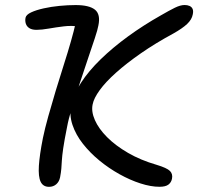

<svg xmlns="http://www.w3.org/2000/svg" viewBox="-20 -728 782 758"><path d="M609.6 9.4Q575.6 9.4 534.6 -3.8Q493.6 -17 451.7 -40.3Q409.8 -63.6 372.5 -94.2Q335.2 -124.8 307.1 -160.6Q279 -196.4 266.1 -235.1Q253.2 -273.8 260.8 -311.4Q269.8 -355 299.8 -401.3Q329.8 -447.6 377.4 -493.9Q425 -540.2 485.4 -584.2Q545.8 -628.2 614.8 -667.2Q648.6 -686.8 670.4 -697.5Q692.2 -708.2 709 -708.2Q720 -708.2 728.4 -704.5Q736.8 -700.8 740.4 -692.6Q744 -684.4 741 -671Q737.4 -651 718.8 -633.4Q700.2 -615.8 664.2 -595.6Q593.2 -557.2 536.4 -517.7Q479.6 -478.2 438.3 -441.3Q397 -404.4 373.7 -372.2Q350.4 -340 345.8 -316.2Q339.6 -288 354.6 -253.9Q369.6 -219.8 402.9 -186.4Q436.2 -153 485.7 -124.3Q535.2 -95.6 598 -77.4Q639.2 -65 651 -53Q662.8 -41 659 -22.4Q656.2 -7.8 644.9 0.8Q633.6 9.4 609.6 9.4ZM173.6 9.6Q150 9.6 140.4 -10.6Q130.8 -30.8 133.5 -73.6Q136.2 -116.4 149.4 -183Q157 -220 170.5 -268.4Q184 -316.8 199.9 -369.5Q215.8 -422.2 232 -472.7Q248.2 -523.2 260.2 -565.5Q272.2 -607.8 277.8 -633.6L294 -622.8Q263.6 -627.8 232.3 -624Q201 -620.2 172.7 -615.2Q144.4 -610.2 124.2 -610.2Q106.4 -610.2 96 -616.8Q85.6 -623.4 82 -634.4Q78.4 -645.4 80.8 -658Q83.4 -670 102.8 -679.1Q122.2 -688.2 152 -694.9Q181.8 -701.6 215.1 -704.8Q248.4 -708 278.6 -708Q332.6 -708 355.1 -689.6Q377.6 -671.2 368.4 -627.4Q365.8 -611.6 354 -576.1Q342.2 -540.6 326.4 -493.9Q310.6 -447.2 294.3 -397.7Q278 -348.2 264.2 -303.1Q250.4 -258 244.6 -225.8Q234 -173.2 229.6 -142.7Q225.2 -112.2 224.2 -94.3Q223.2 -76.4 222.1 -62.2Q221 -48 217.2 -28Q213.6 -10.4 201.9 -0.4Q190.2 9.6 173.6 9.6Z"/></svg>

Font: Shantell Sans Light
Style: Italic
Weight: 300
Italic angle: -11°
Designer: Stephen Nixon, Anya Danilova, Shantell Martin
Foundry: Arrow Type
Version: Version 1.008;[ac192a2d6]